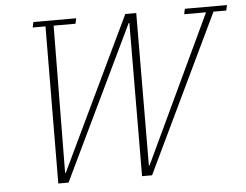

<svg xmlns="http://www.w3.org/2000/svg" viewBox="-50 -760 1055 822"><g transform="rotate(-5 477.0 -349.0)"><path d="M172 -675H117L122 -698H306L301 -675H207L201 -43H204L517 -698H564L561 -43H564L862 -675H768L773 -698H954L949 -675H894L571 0H528L531 -658H528L212 0H168Z"/></g></svg>

Font: IBM Plex Serif ExtLt
Style: Italic
Weight: 200
Italic angle: -14°
Designer: Mike Abbink, Paul van der Laan, Pieter van Rosmalen
Foundry: Bold Monday
Version: Version 3.001